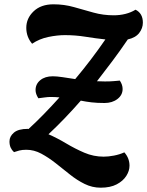

<svg xmlns="http://www.w3.org/2000/svg" viewBox="-20 -719 683 891"><path d="M447 152Q408 152 372.5 134.5Q337 117 304 90.5Q271 64 238 38Q205 12 171.5 -6Q138 -24 102 -24Q83 -24 69.5 -20.5Q56 -17 45 -13Q35 -22 29.5 -34Q24 -46 24 -63Q24 -86 44.5 -103.5Q65 -121 109 -121Q111 -121 112 -120Q149 -154 185 -191Q221 -228 256 -267Q236 -269 215 -269Q203 -269 188.5 -267Q174 -265 158 -263Q145 -283 145 -301Q145 -329 167 -347Q189 -365 225 -365Q243 -365 270 -361Q297 -357 329 -352Q366 -396 401 -442Q436 -488 469 -536Q423 -541 376.5 -548.5Q330 -556 281 -556Q246 -556 204.5 -547.5Q163 -539 129 -516Q102 -548 102 -590Q102 -634 136 -666.5Q170 -699 228 -699Q278 -699 323.5 -686Q369 -673 414 -660.5Q459 -648 508 -648Q536 -648 562 -654.5Q588 -661 609 -674Q643 -657 643 -614Q643 -588 626 -566Q609 -544 573 -536Q537 -483 501 -435Q465 -387 430 -342Q449 -341 467 -341Q491 -341 507.5 -342.5Q524 -344 536 -345Q549 -326 549 -306Q549 -278 525 -259.5Q501 -241 465 -241Q431 -241 405 -244Q379 -247 355 -252Q281 -167 205 -96Q246 -78 287 -53.5Q328 -29 371 -10.5Q414 8 461 8Q483 8 509 3Q535 -2 557 -12Q581 15 581 50Q581 74 566 97.5Q551 121 521.5 136.5Q492 152 447 152Z"/></svg>

Font: Sansita Swashed SemiBold
Style: Regular
Weight: 600
Designer: Pablo Cosgaya
Foundry: Omnibus-Type
Version: Version 1.003; ttfautohint (v1.8.3)